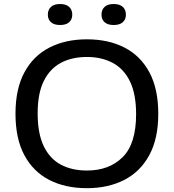

<svg xmlns="http://www.w3.org/2000/svg" viewBox="-20 -950 886 979"><path d="M423 9.5Q313 9.5 231.2 -32.5Q149.5 -74.5 104.2 -158.8Q59 -243 59 -370Q59 -497 104.5 -581.2Q150 -665.5 232 -707.5Q314 -749.5 423 -749.5Q533 -749.5 614.8 -707.5Q696.5 -665.5 741.8 -581.2Q787 -497 787 -370Q787 -243 741.2 -158.8Q695.5 -74.5 613.5 -32.5Q531.5 9.5 423 9.5ZM423 -80.5Q537 -80.5 605.5 -148.8Q674 -217 674 -367.5Q674 -470.5 642.8 -534.8Q611.5 -599 555 -629.2Q498.5 -659.5 423 -659.5Q347 -659.5 290.8 -629.8Q234.5 -600 203.2 -536.8Q172 -473.5 172 -372.5Q172 -269 203 -204.8Q234 -140.5 290.2 -110.5Q346.5 -80.5 423 -80.5ZM559.5 -822.5Q529 -822.5 513.2 -836.8Q497.5 -851 497.5 -875.5Q497.5 -900 513.2 -914.8Q529 -929.5 559.5 -929.5Q590.5 -929.5 606.2 -914.8Q622 -900 622 -875.5Q622 -851 606.2 -836.8Q590.5 -822.5 559.5 -822.5ZM286.5 -822.5Q255.5 -822.5 239.8 -836.8Q224 -851 224 -875.5Q224 -900 239.8 -914.8Q255.5 -929.5 286.5 -929.5Q317 -929.5 332.8 -914.8Q348.5 -900 348.5 -875.5Q348.5 -851 332.8 -836.8Q317 -822.5 286.5 -822.5Z"/></svg>

Font: Encode Sans Expanded Medium
Style: Regular
Weight: 500
Width: 7
Designer: Multiple Designers
Foundry: Impallari Type
Version: Version 3.000; ttfautohint (v1.8.3) -l 8 -r 50 -G 200 -x 14 